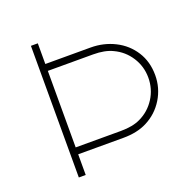

<svg xmlns="http://www.w3.org/2000/svg" viewBox="-124 -838 988 969"><g transform="rotate(-20 370.0 -353.5)"><path d="M678 -354Q678 -285 642.5 -227Q607 -169 546 -138Q493 -111 419 -111H176V0H139V-707H176V-596H419Q489 -596 548.5 -566Q608 -536 643 -481Q678 -426 678 -354ZM176 -559V-148H419Q483 -148 524 -168Q577 -193 609 -243Q641 -293 641 -354Q641 -414 609 -464Q577 -514 523 -539Q482 -559 419 -559Z"/></g></svg>

Font: Major Mono Display
Style: Regular
Weight: 400
Designer: Emre Parlak
Foundry: Emre Parlak
Version: Version 2.000; ttfautohint (v1.8) -l 8 -r 50 -G 200 -x 14 -D